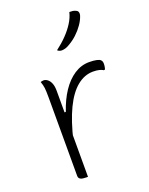

<svg xmlns="http://www.w3.org/2000/svg" viewBox="-152 -891 754 974"><g transform="rotate(-20 225.0 -404.0)"><path d="M142 -343H157Q177 -403 206.5 -447Q236 -491 273.5 -515.5Q311 -540 354 -540Q378 -540 394 -536.5Q410 -533 415 -527Q419 -523 420.5 -518Q422 -513 422 -506Q422 -502 421.5 -498Q421 -494 420.5 -490.5Q420 -487 419 -483Q418 -479 416 -476H410Q403 -481 389.5 -484.5Q376 -488 356 -488Q310 -488 270 -455.5Q230 -423 198 -357Q166 -291 142 -188ZM150 5Q149 5 147 5Q145 5 143.5 5Q142 5 140 5Q132 5 124.5 4Q117 3 111.5 0.5Q106 -2 103 -6.5Q100 -11 100 -18Q100 -60 100 -102.5Q100 -145 100 -187.5Q100 -230 100 -272.5Q100 -315 100 -357.5Q100 -400 100 -442Q100 -477 98 -493Q96 -509 89 -529Q92 -530 94.5 -530.5Q97 -531 100 -531.5Q103 -532 105 -532Q116 -532 126.5 -524Q137 -516 143.5 -500Q150 -484 150 -459Q150 -412 150 -366Q150 -320 150 -273.5Q150 -227 150 -180.5Q150 -134 150 -88Q150 -42 150 5ZM347 -813Q358 -813 365.5 -812Q373 -811 381 -807Q391 -803 393 -794Q395 -785 392 -777Q385 -755 369 -732Q353 -709 332 -689.5Q311 -670 286 -656Q275 -649 264 -646Q253 -643 245 -643Q240 -643 233.5 -645Q227 -647 222 -652Q255 -677 280 -703Q305 -729 322.5 -756.5Q340 -784 347 -813Z"/></g></svg>

Font: Recursive Casual Light
Style: Regular
Weight: 300
Version: Version 1.047